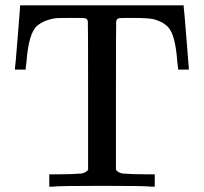

<svg xmlns="http://www.w3.org/2000/svg" viewBox="-20 -697 762 717"><path d="M36 -443Q37 -445 46 -557Q55 -669 55 -671V-677H666V-671Q667 -669 676 -557Q685 -445 685 -443V-437H645V-443Q644 -447 642 -467Q635 -564 610 -593Q593 -614 555 -625Q534 -630 478 -630H451Q428 -630 422.5 -628.5Q417 -627 414 -618Q413 -616 413 -339V-63Q421 -52 438 -49Q474 -46 528 -46H558V0H545Q524 -3 361 -3Q198 -3 177 0H164V-46H194Q248 -46 284 -49Q301 -52 309 -63V-339Q309 -616 308 -618Q305 -627 299.5 -628.5Q294 -630 271 -630H244Q197 -630 187 -629Q144 -622 119 -601Q87 -574 79 -467Q77 -447 76 -443V-437H36Z"/></svg>

Font: MathJax_Main
Style: Regular
Weight: 400
Version: Version 1.1